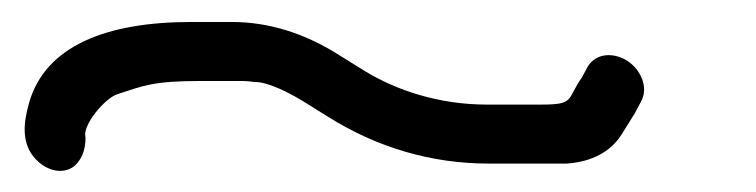

<svg xmlns="http://www.w3.org/2000/svg" viewBox="-20 -376 705 179"><path d="M167.2 -300.5H205.6C209.5 -300.5 213 -300.2 215.9 -299.7L217.4 -299.5H218.9C225.6 -299.5 240.5 -294.9 261.5 -282.3L285.4 -267.4C331.4 -238.4 382.2 -223.5 435.6 -223.5H508.2L508.6 -223.5C531.6 -225.2 549.6 -234.4 559.9 -251.3C563.6 -257.3 567.5 -263.6 571.7 -270.2L571.9 -270.5L577.3 -280.7C585.5 -294.8 576.7 -311.7 564.8 -319.3C553.2 -326.8 535.9 -327.6 527.6 -313.3L522.5 -303.8C508 -283.1 516.2 -278.5 484.5 -278.5H433.6C389.4 -278.5 349.6 -291.8 320.4 -309.6L296.4 -324.5C264.8 -344.7 230.9 -355.5 196.4 -355.5H158C78.6 -355.5 22.1 -332.8 7.1 -280.1C1.6 -260.7 -0.2 -241.5 13.6 -227.3C25.8 -214.6 41.8 -213.8 50.5 -222.3C57 -228.7 59.7 -237.8 59.7 -246.9V-248L59.5 -249C57.6 -260.4 78 -284.4 89.2 -288.1C113.5 -296 122.2 -300.5 167.2 -300.5Z"/></svg>

Font: MewTooHand
Style: BdWideLta
Weight: 400
Designer: Mew Too, Robert Jablonski
Version: Version 0.77